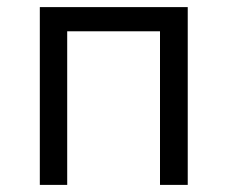

<svg xmlns="http://www.w3.org/2000/svg" viewBox="-20 -520 640 540"><path d="M430 -432H169V0H92V-500H508V0H430Z"/></svg>

Font: PT Mono
Style: Regular
Weight: 400
Monospace: yes
Designer: A.Korolkova, I.Chaeva
Foundry: ParaType Ltd
Version: Version 1.001W OFL